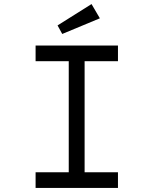

<svg xmlns="http://www.w3.org/2000/svg" viewBox="-20 -924 755 944"><path d="M155 0V-77H318V-623H155V-700H560V-623H396V-77H560V0ZM286 -757 263 -799 430 -904 471 -834Z"/></svg>

Font: Lexend Peta Light
Style: Regular
Weight: 300
Version: Version 1.007